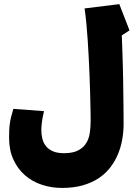

<svg xmlns="http://www.w3.org/2000/svg" viewBox="-20 -757 672 939"><path d="M584.5 -151.9Q584.5 -114.7 578.1 -76.9Q571.8 -39.1 557.4 -4.2Q543 30.8 520 61Q497.1 91.3 463.6 113.8Q430.2 136.2 385.5 149.2Q340.8 162.1 283.7 162.1Q231.4 162.1 184.3 146.5Q137.2 130.9 101.8 99.9Q66.4 68.8 45.4 22.9Q24.4 -22.9 24.4 -83Q24.4 -103.5 25.1 -120.1Q25.9 -136.7 28.1 -152.6Q30.3 -168.5 34.4 -185.5Q38.6 -202.6 45.4 -224.6L195.3 -213.4Q187.5 -181.6 184.8 -158.7Q182.1 -135.7 182.1 -121.6Q182.1 -98.6 187.3 -78.1Q192.4 -57.6 205.1 -42Q217.8 -26.4 239 -17.1Q260.3 -7.8 293 -7.8Q336.9 -7.8 362.8 -21.7Q388.7 -35.6 402.1 -57.9Q415.5 -80.1 419.4 -108.4Q423.3 -136.7 423.3 -165.5Q423.3 -174.3 423.1 -195.3Q422.9 -216.3 422.1 -246.8Q421.4 -277.3 420.4 -314.9Q419.4 -352.5 417.7 -393.8Q416 -435.1 413.8 -478.5Q411.6 -522 408.7 -564.2Q405.8 -606.4 402.1 -645Q398.4 -683.6 393.6 -715.8L563.5 -736.8L613.3 -608.4L575.7 -584Q577.1 -543.9 578.6 -504.2Q580.1 -464.4 580.8 -431.9Q581.5 -399.4 582 -377.7Q582.5 -356 582.5 -351.6Q582.5 -332.5 583 -307.6Q583.5 -282.7 583.7 -255.6Q584 -228.5 584.2 -201.7Q584.5 -174.8 584.5 -151.9Z"/></svg>

Font: DimaFred
Style: Bold
Weight: 800
Designer: R.Balvardi
Foundry: R.Balvardi (r.balvardi@gmail.com)
Version: Version 1.00;August 2, 2018;FontCreator 11.5.0.2427 64-bit